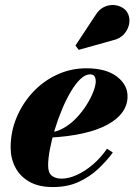

<svg xmlns="http://www.w3.org/2000/svg" viewBox="-20 -746 554 776"><path d="M193.5 10Q136 10 98.2 -11.8Q60.5 -33.5 41.8 -69.8Q23 -106 23 -150Q23 -213.5 47 -271Q71 -328.5 113 -373.5Q155 -418.5 210.5 -444.2Q266 -470 329 -470Q408 -470 451.8 -437Q495.5 -404 495.5 -356.5Q495.5 -322 475.2 -293.2Q455 -264.5 415 -242.5Q375 -220.5 315.2 -207Q255.5 -193.5 176.5 -189.5V-210Q208.5 -212 237.2 -228.5Q266 -245 289.5 -270Q313 -295 330.5 -323Q348 -351 357.5 -376.2Q367 -401.5 367 -417.5Q367 -429.5 362 -437.5Q357 -445.5 343.5 -445.5Q325 -445.5 305 -426.5Q285 -407.5 266 -375.2Q247 -343 230.5 -303.5Q214 -264 201.5 -222.8Q189 -181.5 181.8 -143.5Q174.5 -105.5 174.5 -77.5Q174.5 -47.5 189.5 -35.8Q204.5 -24 228.5 -24Q258 -24 291.2 -39.2Q324.5 -54.5 356.2 -81.8Q388 -109 412.5 -145L436 -129.5Q411 -95.5 377 -63.5Q343 -31.5 298 -10.8Q253 10 193.5 10ZM298 -544.5 285 -562 365.5 -684Q379 -706 397 -715.8Q415 -725.5 433.8 -725.8Q452.5 -726 468.2 -718.5Q484 -711 492.5 -699Q505.5 -679.5 502.8 -654.8Q500 -630 482.5 -609.5Q465 -589 434 -582.5Z"/></svg>

Font: Bodoni Moda 9pt ExtraBold
Style: Italic
Weight: 800
Italic angle: -13°
Designer: Owen Earl
Foundry: indestructible type
Version: Version 2.004